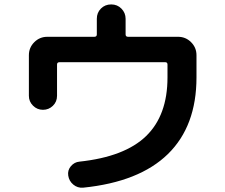

<svg xmlns="http://www.w3.org/2000/svg" viewBox="-20 -827 1040 886"><path d="M113.3 -384.8V-572.3Q113.3 -607.4 138.2 -632.3Q163.1 -657.2 198.2 -657.2H415Q426.8 -657.2 426.8 -668V-740.2Q426.8 -768.6 445.8 -787.6Q464.8 -806.6 493.2 -806.6Q521.5 -806.6 540.5 -787.1Q559.6 -767.6 559.6 -740.2V-668Q559.6 -657.2 571.3 -657.2H801.8Q836.9 -657.2 861.8 -632.3Q886.7 -607.4 886.7 -572.3V-469.7Q886.7 -245.1 754.9 -116.2Q623 12.7 363.3 39.1Q337.9 41 318.4 24.9Q298.8 8.8 294.9 -16.6Q291 -41 307.1 -60.1Q323.2 -79.1 346.7 -81.1Q555.7 -103.5 654.3 -199.2Q752.9 -294.9 752.9 -469.7V-529.3Q752.9 -540 742.2 -540H254.9Q243.2 -540 243.2 -529.3V-384.8Q243.2 -357.4 224.1 -338.9Q205.1 -320.3 178.2 -320.3Q151.4 -320.3 132.3 -339.4Q113.3 -358.4 113.3 -384.8Z"/></svg>

Font: Rounded-X Mgen+ 1mn bold
Style: Bold
Weight: 700
Designer: [Source Han Sans]
Ryoko NISHIZUKA  (kana & ideographs); Paul D. Hunt (Latin, Greek & Cyrillic); Wenlong ZHANG  (bopomofo
Version: Version 1.059.20150602